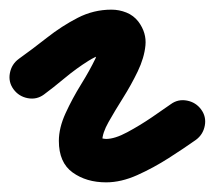

<svg xmlns="http://www.w3.org/2000/svg" viewBox="-65 -330 446 398"><path d="M-37 -145Q-48 -160 -44.5 -178.5Q-41 -197 -26 -208Q2 -228 32.5 -252Q63 -276 96 -293Q129 -310 166 -310Q182 -310 197 -304Q212 -298 222 -285Q239 -262 236.5 -236Q234 -210 220.5 -182Q207 -154 190 -127Q173 -100 160 -77Q147 -54 147 -38Q147 -33 145.5 -37Q144 -41 140 -43Q137 -45 144.5 -43.5Q152 -42 155 -42Q173 -42 199 -56Q225 -70 250 -87Q275 -104 289 -114Q289 -114 289 -114Q289 -114 289 -114Q304 -125 322.5 -121.5Q341 -118 352 -103Q363 -88 359.5 -69.5Q356 -51 341 -40Q317 -23 285 -2.5Q253 18 219.5 33Q186 48 155 48Q114 48 85.5 27.5Q57 7 57 -38Q57 -65 71 -95.5Q85 -126 103 -155Q121 -184 133 -209Q135 -214 137.5 -223.5Q140 -233 142 -238Q144 -243 147 -237Q152 -226 162 -221Q165 -220 166 -220Q144 -220 118.5 -204Q93 -188 69 -168Q45 -148 26 -134Q11 -123 -7.5 -126.5Q-26 -130 -37 -145Z"/></svg>

Font: FRB American Cursive Black
Style: Bold Italic
Weight: 900
Italic angle: -25°
Version: Version 2.0;Modular Font Editor K font №1